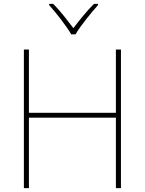

<svg xmlns="http://www.w3.org/2000/svg" viewBox="-20 -969 746 989"><path d="M603 0H577V-363H129V0H103V-714H129V-388H577V-714H603ZM485 -949H464Q436 -921 407.5 -886.5Q379 -852 358 -824Q337 -852 309.5 -886.5Q282 -921 254 -949H233V-943Q261 -912 295 -867.5Q329 -823 347 -792H369Q387 -823 422 -867.5Q457 -912 485 -943Z"/></svg>

Font: Noto Sans UI Thin
Style: Regular
Weight: 250
Designer: Monotype Design Team
Foundry: Monotype Imaging Inc.
Version: Version 1.901